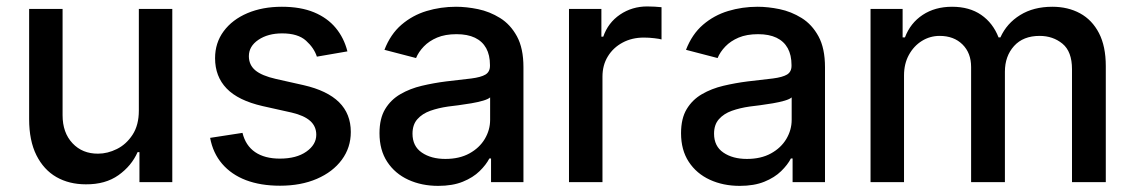

<svg xmlns="http://www.w3.org/2000/svg" viewBox="-20 -574 3576 605"><path d="M417.5 -225.6V-545.9H522.9V0H419.4V-94.7H413.6Q394.5 -51.3 353.3 -22Q312 7.3 250.5 6.8Q197.8 6.8 157.7 -16.1Q117.7 -39.1 94.7 -85Q71.8 -130.9 71.8 -198.7V-545.9H177.2V-210.9Q177.2 -155.8 208.5 -122.6Q239.7 -89.4 289.1 -89.8Q318.8 -89.8 348.4 -104.5Q377.9 -119.1 397.7 -149.4Q417.5 -179.7 417.5 -225.6Z M1074.7 -412.1 978.5 -395.5Q969.7 -422.9 944.3 -445.8Q918.9 -468.8 869.1 -468.8Q824.2 -468.8 794.2 -448.5Q764.2 -428.2 764.2 -397Q764.2 -369.6 784.4 -352.5Q804.7 -335.4 849.6 -325.2L936.5 -305.7Q1011.2 -288.6 1048.3 -252Q1085.4 -215.3 1085.4 -158.2Q1085.4 -108.9 1057.1 -70.6Q1028.8 -32.2 978.5 -10.5Q928.2 11.2 862.3 11.2Q801.3 11.2 755.1 -6.3Q709 -23.9 679.9 -57.9Q650.9 -91.8 642.1 -139.6L744.1 -155.3Q753.9 -115.2 783.9 -94.7Q814 -74.2 861.8 -74.2Q914.1 -74.2 945.3 -96.2Q976.6 -118.2 976.6 -149.4Q976.6 -175.8 957.5 -192.9Q938.5 -210 899.4 -219.2L807.6 -239.7Q730.5 -257.3 694.1 -295.2Q657.7 -333 657.7 -390.6Q657.7 -439 684.8 -475.6Q711.9 -512.2 759.5 -532.5Q807.1 -552.7 868.2 -552.7Q927.2 -552.7 969.5 -535.2Q1011.7 -517.6 1037.8 -486.1Q1064 -454.6 1074.7 -412.1Z M1360.8 11.7Q1308.6 11.7 1266.6 -7.6Q1224.6 -26.9 1200.2 -64Q1175.8 -101.1 1175.8 -154.3Q1175.8 -200.7 1193.6 -230.2Q1211.4 -259.8 1241.7 -277.3Q1272 -294.9 1309.3 -303.7Q1346.7 -312.5 1385.3 -317.4Q1434.6 -322.8 1465.1 -326.7Q1495.6 -330.6 1509.8 -339.1Q1523.9 -347.7 1523.9 -366.7V-369.1Q1523.9 -400.4 1512 -422.1Q1500 -443.8 1476.6 -455.1Q1453.1 -466.3 1418.5 -466.3Q1382.8 -466.3 1357.4 -455.6Q1332 -444.8 1315.4 -427.5Q1298.8 -410.2 1291 -391.1L1191.4 -417Q1210.4 -466.3 1245.1 -496.1Q1279.8 -525.9 1324.2 -539.3Q1368.7 -552.7 1417 -552.7Q1449.7 -552.7 1486.3 -545.2Q1522.9 -537.6 1555.7 -517.3Q1588.4 -497.1 1608.9 -459.5Q1629.4 -421.9 1629.4 -362.3V0H1527.3V-74.7H1522Q1511.7 -54.7 1491.2 -34.7Q1470.7 -14.6 1438.5 -1.5Q1406.2 11.7 1360.8 11.7ZM1383.3 -73.2Q1427.7 -73.2 1459.2 -90.6Q1490.7 -107.9 1507.6 -136.2Q1524.4 -164.6 1524.4 -196.3V-267.1Q1518.6 -261.7 1502.2 -256.8Q1485.8 -252 1465.1 -248.5Q1444.3 -245.1 1424.8 -242.4Q1405.3 -239.7 1392.1 -238.3Q1361.3 -233.9 1335.9 -224.9Q1310.5 -215.8 1295.2 -198.5Q1279.8 -181.2 1279.8 -152.8Q1279.8 -113.3 1309.1 -93.3Q1338.4 -73.2 1383.3 -73.2Z M1772.9 0V-545.9H1875V-458.5H1880.9Q1896 -502.4 1933.8 -528.1Q1971.7 -553.7 2019.5 -553.7Q2029.3 -553.7 2043 -553Q2056.6 -552.2 2064.5 -551.3V-449.7Q2058.1 -451.7 2041.7 -453.6Q2025.4 -455.6 2008.8 -455.6Q1971.2 -455.6 1941.7 -439.7Q1912.1 -423.8 1895.3 -396.2Q1878.4 -368.7 1878.4 -332.5V0Z M2311 11.7Q2258.8 11.7 2216.8 -7.6Q2174.8 -26.9 2150.4 -64Q2126 -101.1 2126 -154.3Q2126 -200.7 2143.8 -230.2Q2161.6 -259.8 2191.9 -277.3Q2222.2 -294.9 2259.5 -303.7Q2296.9 -312.5 2335.4 -317.4Q2384.8 -322.8 2415.3 -326.7Q2445.8 -330.6 2460 -339.1Q2474.1 -347.7 2474.1 -366.7V-369.1Q2474.1 -400.4 2462.2 -422.1Q2450.2 -443.8 2426.8 -455.1Q2403.3 -466.3 2368.7 -466.3Q2333 -466.3 2307.6 -455.6Q2282.2 -444.8 2265.6 -427.5Q2249 -410.2 2241.2 -391.1L2141.6 -417Q2160.6 -466.3 2195.3 -496.1Q2230 -525.9 2274.4 -539.3Q2318.8 -552.7 2367.2 -552.7Q2399.9 -552.7 2436.5 -545.2Q2473.1 -537.6 2505.9 -517.3Q2538.6 -497.1 2559.1 -459.5Q2579.6 -421.9 2579.6 -362.3V0H2477.5V-74.7H2472.2Q2461.9 -54.7 2441.4 -34.7Q2420.9 -14.6 2388.7 -1.5Q2356.4 11.7 2311 11.7ZM2333.5 -73.2Q2377.9 -73.2 2409.4 -90.6Q2440.9 -107.9 2457.8 -136.2Q2474.6 -164.6 2474.6 -196.3V-267.1Q2468.8 -261.7 2452.4 -256.8Q2436 -252 2415.3 -248.5Q2394.5 -245.1 2375 -242.4Q2355.5 -239.7 2342.3 -238.3Q2311.5 -233.9 2286.1 -224.9Q2260.7 -215.8 2245.4 -198.5Q2230 -181.2 2230 -152.8Q2230 -113.3 2259.3 -93.3Q2288.6 -73.2 2333.5 -73.2Z M2723.1 0V-545.9H2824.2V-456.1H2831.5Q2848.6 -501.5 2887.5 -527.1Q2926.3 -552.7 2980 -552.7Q3034.7 -552.7 3071.8 -527.1Q3108.9 -501.5 3126.5 -456.1H3132.3Q3152.3 -500.5 3194.6 -526.6Q3236.8 -552.7 3295.9 -552.7Q3345.2 -552.7 3383.3 -532Q3421.4 -511.2 3442.9 -469.7Q3464.4 -428.2 3464.4 -365.7V0H3357.9V-356Q3357.9 -411.6 3327.9 -436.3Q3297.9 -460.9 3255.9 -460.9Q3204.1 -460.9 3175.3 -429Q3146.5 -397 3146.5 -348.1V0H3040V-362.8Q3040 -407.2 3012.7 -434.1Q2985.4 -460.9 2940.9 -460.9Q2910.6 -460.9 2885 -445.1Q2859.4 -429.2 2844 -401.1Q2828.6 -373 2828.6 -336.4V0Z"/></svg>

Font: Inter V
Style: Weight 500 Optical size 14.0
Weight: 500
Designer: Rasmus Andersson
Foundry: rsms
Version: Version 4.000;git-4fc901f